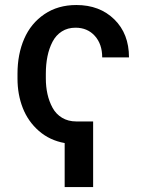

<svg xmlns="http://www.w3.org/2000/svg" viewBox="-20 -573 591 777"><path d="M356.9 -81.5V184.1H241.7V5.9Q181.2 -4.9 137.5 -43Q93.8 -81.1 72.3 -135.7Q50.8 -190.4 50.8 -255.4V-274.4Q50.8 -353.5 77.9 -416Q105 -478.5 159.7 -515.6Q214.4 -552.7 289.1 -552.7Q383.3 -552.7 442.6 -494.6Q502 -436.5 502 -340.8H393.6Q393.6 -394.5 363.8 -427.7Q334 -460.9 285.6 -460.9Q253.9 -460.9 230.2 -445.8Q206.5 -430.7 192.6 -404.1Q178.7 -377.4 172.1 -345Q165.5 -312.5 165.5 -274.4V-255.4Q165.5 -222.2 172.1 -192.4Q178.7 -162.6 192.6 -137Q206.5 -111.3 231.2 -96.4Q255.9 -81.5 289.1 -81.5Z"/></svg>

Font: Interop Med
Style: Regular
Weight: 500
Designer: Rasmus Andersson, Google, Jang Haemin
Foundry: jhaemin
Version: Version 1.007